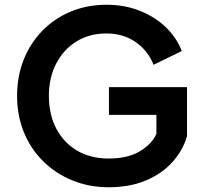

<svg xmlns="http://www.w3.org/2000/svg" viewBox="-20 -777 855 809"><path d="M438 12Q355 12 284.5 -17Q214 -46 161.5 -98Q109 -150 80.5 -220Q52 -290 52 -373Q52 -456 80 -526Q108 -596 159 -648Q210 -700 279 -728.5Q348 -757 428 -757Q506 -757 570.5 -731Q635 -705 680 -661Q725 -617 746 -562L627 -504Q604 -563 552 -599.5Q500 -636 428 -636Q357 -636 302.5 -602.5Q248 -569 217 -509.5Q186 -450 186 -373Q186 -294 217.5 -234.5Q249 -175 305.5 -142Q362 -109 438 -109Q518 -109 569 -139.5Q620 -170 639 -213V-293H439V-410H768V-203Q750 -142 706 -93.5Q662 -45 594.5 -16.5Q527 12 438 12Z"/></svg>

Font: Plus Jakarta Text
Style: Bold
Weight: 700
Designer: Gumpita Rahayu
Foundry: Tokotype Studio
Version: Version 1.000